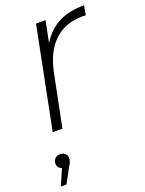

<svg xmlns="http://www.w3.org/2000/svg" viewBox="-148 -597 702 930"><g transform="rotate(-20 203.0 -132.5)"><path d="M53 0 157 -522H206L184 -412Q219 -469 273 -497.5Q327 -526 406 -526L397 -477Q393 -477 389.5 -477.5Q386 -478 381 -478Q292 -478 235 -425Q178 -372 157 -268L103 0ZM0 261 36 178Q13 171 13 148Q13 133 23 122.5Q33 112 49 112Q66 112 75.5 121.5Q85 131 85 144Q85 155 82 163Q79 171 71 183L29 261Z"/></g></svg>

Font: Montserrat Light
Style: Italic
Weight: 300
Italic angle: -11.3°
Designer: Julieta Ulanovsky
Foundry: Julieta Ulanovsky
Version: Version 9.000; ttfautohint (v1.8.4.7-5d5b)